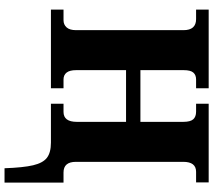

<svg xmlns="http://www.w3.org/2000/svg" viewBox="-68 -686 964 869"><g transform="rotate(90 414.5 -252.0)"><path d="M626 0H450V-57H487Q532 -57 532 -117V-340H298V-114Q298 -85 309 -71Q320 -57 340 -57H380V0H24V-57H72Q92 -57 104.5 -71Q117 -85 117 -114V-600Q117 -657 67 -657H24V-714H380V-657H340Q320 -657 309 -644.5Q298 -632 298 -601V-405H532V-599Q532 -631 520.5 -644Q509 -657 486 -657H450V-714H806V-657H758Q713 -657 713 -599V-113Q713 -57 761 -57H807V210H742Q739 125 728.5 80.5Q718 36 694.5 18Q671 0 626 0Z"/></g></svg>

Font: Noto Serif ExtraBold
Style: Regular
Weight: 800
Designer: Monotype Design Team
Foundry: Monotype Imaging Inc.
Version: Version 1.001